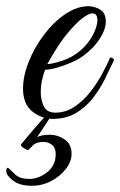

<svg xmlns="http://www.w3.org/2000/svg" viewBox="-39 -378 386 617"><path d="M131 4Q94 4 64.5 -20Q35 -44 35 -93Q35 -134 53.5 -180Q72 -226 102.5 -266.5Q133 -307 170.5 -332.5Q208 -358 246 -358Q265 -358 283 -347Q301 -336 301 -309Q301 -284 282 -254Q263 -224 228 -198Q213 -187 190 -177Q167 -167 144 -160.5Q121 -154 106 -154Q101 -142 96.5 -122Q92 -102 92 -81Q92 -56 102 -36Q112 -16 139 -16Q172 -16 200.5 -35Q229 -54 251.5 -83Q274 -112 290 -142Q306 -172 315 -193Q327 -193 327 -184Q314 -156 297.5 -123Q281 -90 258.5 -61.5Q236 -33 204.5 -14.5Q173 4 131 4ZM113 -172Q127 -172 160 -182.5Q193 -193 220 -216Q246 -239 260 -266.5Q274 -294 274 -313Q274 -335 258 -335Q246 -335 225 -319Q204 -303 173 -265Q154 -241 137 -213Q120 -185 113 -172ZM63 219Q24 219 2.5 202Q-19 185 -19 172Q-19 161 -13 161Q-3 171 11.5 184Q26 197 56 197Q85 197 112.5 175.5Q140 154 140 117Q140 97 128 87.5Q116 78 101 78Q78 78 67.5 88.5Q57 99 52 104Q47 104 37.5 98Q28 92 28 87Q36 77 48.5 62Q61 47 74.5 31.5Q88 16 97.5 5.5Q107 -5 109 -5Q112 -5 116.5 -2.5Q121 0 121 2Q119 4 111.5 15.5Q104 27 95.5 40Q87 53 80 63Q93 55 122 55Q146 55 168.5 70Q191 85 191 116Q191 141 173 164.5Q155 188 126 203.5Q97 219 63 219Z"/></svg>

Font: Great Vibes
Style: Regular
Weight: 400
Designer: Robert E. Leuschke, Viktoriya Grabowska, Viviana Monsalve, Eben Sorkin
Foundry: Robert E. Leuschke
Version: Version 1.103; ttfautohint (v1.8.4.7-5d5b)